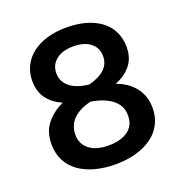

<svg xmlns="http://www.w3.org/2000/svg" viewBox="-120 -740 811 859"><g transform="rotate(-20 286.0 -310.5)"><path d="M47 -167Q47 -228 79.5 -266.5Q112 -305 158 -325Q113 -345 88 -378.5Q63 -412 63 -463Q63 -503 79.5 -535Q96 -567 125.5 -589.5Q155 -612 196 -624Q237 -636 287 -636Q339 -636 380.5 -624Q422 -612 451.5 -589.5Q481 -567 496.5 -534.5Q512 -502 512 -462Q512 -409 483.5 -375Q455 -341 410 -324Q434 -315 455 -301.5Q476 -288 492.5 -268.5Q509 -249 518.5 -223.5Q528 -198 528 -166Q528 -124 510.5 -90Q493 -56 461 -33Q429 -10 385 2.5Q341 15 287 15Q233 15 188.5 2.5Q144 -10 112.5 -33Q81 -56 64 -90Q47 -124 47 -167ZM413 -172Q413 -219 376.5 -248Q340 -277 276 -287Q221 -274 191.5 -244.5Q162 -215 162 -171Q162 -126 195 -100.5Q228 -75 287 -75Q344 -75 378.5 -99.5Q413 -124 413 -172ZM176 -459Q176 -436 185.5 -419Q195 -402 211 -390Q227 -378 249 -371Q271 -364 297 -361Q399 -387 399 -459Q399 -500 369 -523Q339 -546 287 -546Q236 -546 206 -522Q176 -498 176 -459Z"/></g></svg>

Font: Baloo Bhaina 2 SemiBold
Style: Regular
Weight: 600
Designer: Yesha Goshar, Manish Minz, Shuchita Grover and Ek Type
Foundry: Ek Type
Version: Version 1.640;hotconv 1.0.111;makeotfexe 2.5.65597; ttfautoh